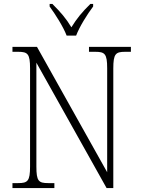

<svg xmlns="http://www.w3.org/2000/svg" viewBox="-20 -951 716 971"><path d="M317 -771H365C382 -816 422 -880 451 -918V-931H437C394 -889 369 -858 341 -813C314 -858 287 -889 245 -931H231V-918C259 -880 300 -816 317 -771ZM43 0H255V-25H224C175 -25 164 -35 164 -109V-634L519 0H553V-605C553 -679 565 -689 613 -689H642V-714H430V-689H462C510 -689 522 -679 522 -606V-80L167 -714H43V-689H72C120 -689 132 -679 132 -606V-109C132 -35 120 -25 72 -25H43Z"/></svg>

Font: Noto Serif Thai SemiCondensed ExtraLight
Style: Regular
Weight: 200
Width: 4
Designer: Monotype Design Team
Foundry: Monotype Imaging Inc.
Version: Version 2.002